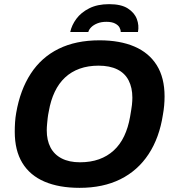

<svg xmlns="http://www.w3.org/2000/svg" viewBox="-20 -892 833 924"><path d="M363 12Q264 12 194 -18Q124 -48 87.5 -108Q51 -168 51 -258Q51 -281 52.5 -304Q54 -327 58 -349Q77 -459 128 -537.5Q179 -616 262 -657Q345 -698 459 -698Q557 -698 627 -668Q697 -638 734.5 -578Q772 -518 772 -428Q772 -406 770 -384Q768 -362 764 -340Q747 -229 695 -150Q643 -71 559.5 -29.5Q476 12 363 12ZM365 -111Q416 -111 456.5 -125.5Q497 -140 527.5 -168Q558 -196 577.5 -237Q597 -278 606 -330Q609 -349 611.5 -363Q614 -377 615 -387.5Q616 -398 616.5 -406Q617 -414 617 -422Q617 -470 599 -505Q581 -540 544.5 -558Q508 -576 454 -576Q404 -576 363.5 -561.5Q323 -547 293 -519Q263 -491 243.5 -450Q224 -409 215 -357Q211 -338 209.5 -324Q208 -310 207 -299.5Q206 -289 205.5 -281Q205 -273 205 -265Q205 -217 223 -182.5Q241 -148 277 -129.5Q313 -111 365 -111ZM318 -738Q325 -771 347.5 -801.5Q370 -832 409.5 -852Q449 -872 505 -872Q563 -872 595 -851.5Q627 -831 638.5 -800.5Q650 -770 644 -738H561Q561 -749 555 -760Q549 -771 533.5 -779Q518 -787 492 -787Q467 -787 448.5 -779.5Q430 -772 419 -761Q408 -750 405 -738Z"/></svg>

Font: Archivo SemiBold
Style: Bold Italic
Weight: 700
Italic angle: -10°
Version: Version 2.001